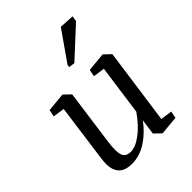

<svg xmlns="http://www.w3.org/2000/svg" viewBox="-230 -940 1077 1077"><g transform="rotate(-45 308.5 -402.0)"><path d="M182.6 10.7Q61 10.7 81.1 -129.9L128.4 -478.5L59.6 -488.3L67.9 -529.8L180.7 -540.5L220.2 -502.4L174.8 -172.9Q165 -100.6 175.8 -71.3Q186.5 -42 225.1 -42Q264.2 -42 313 -79.1Q361.8 -116.2 405.8 -179.7L447.3 -478.5L378.4 -488.3L386.7 -529.8L499.5 -540.5L539.1 -502.4L476.1 -51.3L544.9 -41.5L536.6 0L424.3 10.7L384.8 -27.3L397.5 -119.1Q353 -59.6 297.9 -24.4Q242.7 10.7 182.6 10.7ZM318.8 -638.2 442.9 -815.4 531.2 -810.5 526.4 -778.3 352.5 -617.7 316.4 -622.6Z"/></g></svg>

Font: NoticiaText-Italic
Style: Italic
Weight: 400
Italic angle: -8°
Designer: JM Sole
Foundry: JM Sole
Version: Version 1.003